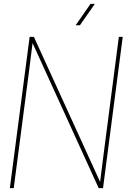

<svg xmlns="http://www.w3.org/2000/svg" viewBox="-20 -970 680 990"><path d="M496.1 -32.2 514.2 -174.8 592.8 -779.8H612.8L511.2 0H488.8L147.9 -748L129.9 -605L50.8 0H30.8L132.8 -779.8H154.8ZM446.8 -950.2H469.2L392.1 -839.8H370.1Z"/></svg>

Font: Cooper Hewitt
Style: Thin Italic
Weight: 702
Designer: Village Type and Design LLC
Foundry: Cooper Hewitt Smithsonian Design Museum
Version: 1.000